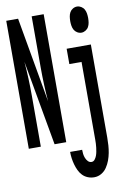

<svg xmlns="http://www.w3.org/2000/svg" viewBox="-103 -804 707 1086"><g transform="rotate(-10 250.0 -261.0)"><path d="M11 0V-735H79L165 -246Q161 -294 159 -343Q157 -392 157 -441V-735H226V0H159L72 -489Q76 -441 78 -392Q80 -343 80 -294V0ZM419 -595Q406 -595 394.5 -602Q383 -609 377 -620Q371 -631 369 -644Q367 -657 367 -670Q367 -683 369 -696Q371 -709 377 -720Q383 -731 394.5 -738Q406 -745 419 -745Q431 -745 442.5 -738Q454 -731 460 -720Q466 -709 468 -696Q470 -683 470 -670Q470 -657 468 -644Q466 -631 460 -620Q454 -609 442.5 -602Q431 -595 419 -595ZM348 223Q329 223 311.5 216Q294 209 281.5 196Q269 183 261 166Q253 149 248 131Q243 113 240.5 95Q238 77 238 58H307Q307 70 308.5 82Q310 94 314.5 105.5Q319 117 327.5 126Q336 135 348 135Q359 135 366.5 125.5Q374 116 378 105Q382 94 384 83Q386 72 387.5 60.5Q389 49 389.5 37.5Q390 26 390 15V-432H320V-520H459V15Q459 37 457.5 59Q456 81 452 102Q448 123 440.5 143.5Q433 164 420.5 182.5Q408 201 389 212Q370 223 348 223Z"/></g></svg>

Font: Iosevka Semibold
Style: Regular
Weight: 600
Monospace: yes
Designer: Belleve Invis
Foundry: Belleve Invis
Version: Version 33.2.3; ttfautohint (v1.8.4)